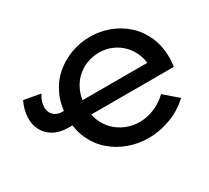

<svg xmlns="http://www.w3.org/2000/svg" viewBox="-140 -940 1284 1180"><g transform="rotate(-30 502.0 -350.0)"><path d="M610 10Q538 10 471 -14Q404 -38 351.5 -83.5Q299 -129 268.5 -195.5Q238 -262 238 -348Q238 -433 268 -500.5Q298 -568 349.5 -614Q401 -660 467 -685Q533 -710 605 -710Q677 -710 742 -685.5Q807 -661 857.5 -615Q908 -569 937 -503Q966 -437 966 -353Q966 -339 964.5 -322.5Q963 -306 961 -292H214Q153 -292 111 -315.5Q69 -339 47.5 -379Q26 -419 28 -471Q30 -523 56 -578L174 -557Q155 -527 149.5 -498.5Q144 -470 151 -447Q158 -424 178.5 -409.5Q199 -395 231 -395H865L834 -350Q836 -407 818 -452.5Q800 -498 768 -530.5Q736 -563 694.5 -580.5Q653 -598 605 -598Q557 -598 514 -580.5Q471 -563 438.5 -530.5Q406 -498 387.5 -452Q369 -406 369 -350Q369 -292 388.5 -246.5Q408 -201 442 -169Q476 -137 519.5 -120Q563 -103 611 -103Q662 -103 713.5 -123.5Q765 -144 809 -186L904 -104Q841 -46 764 -18Q687 10 610 10Z"/></g></svg>

Font: MOST Montserrat SemiBold
Style: Regular
Weight: 600
Designer: Julieta Ulanovsky
Foundry: Julieta Ulanovsky
Version: Version 8.000;March 11, 2024;FontCreator 15.0.0.2926 64-bit